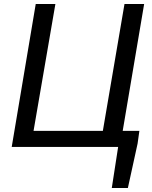

<svg xmlns="http://www.w3.org/2000/svg" viewBox="-20 -740 767 967"><path d="M160 -720H259L149 -81H498L607 -720H706L598 -81H682L673 -17L624 207H543L575 0H39Z"/></svg>

Font: Nebula Sans Medium
Style: Regular
Weight: 500
Italic angle: -9°
Designer: Paul D. Hunt for Adobe (as Source Sans)
Foundry: Nebula Entertainment & Broadcasting LLC
Version: Version 1.010